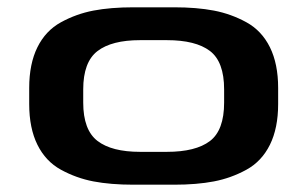

<svg xmlns="http://www.w3.org/2000/svg" viewBox="-20 -506 842 526"><path d="M208 -261V-225Q208 -150 247 -120Q286 -90 364 -90H437Q516 -90 555 -119.5Q594 -149 594 -225V-261Q594 -337 555 -366.5Q516 -396 437 -396H364Q286 -396 247 -366Q208 -336 208 -261ZM457 0H346Q283 0 236 -9Q189 -18 147 -41Q105 -64 82.5 -109.5Q60 -155 60 -221V-265Q60 -331 82.5 -376.5Q105 -422 147 -445Q189 -468 236 -477Q283 -486 346 -486H457Q519 -486 566 -477Q613 -468 655 -445Q697 -422 719.5 -376.5Q742 -331 742 -265V-221Q742 -155 719.5 -109.5Q697 -64 655 -41Q613 -18 566 -9Q519 0 457 0Z"/></svg>

Font: Aneo
Style: Bold
Weight: 700
Designer: Anastasios Pappas
Foundry: Anastasios Pappas
Version: Version 1.000